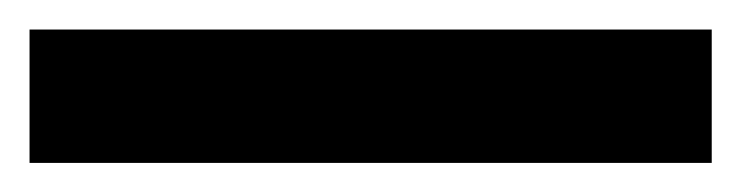

<svg xmlns="http://www.w3.org/2000/svg" viewBox="-21 -20 502 130"><path d="M460.9 0V90.3H-1V0Z"/></svg>

Font: Interop Med
Style: Regular
Weight: 500
Designer: Rasmus Andersson, Google, Jang Haemin
Foundry: jhaemin
Version: Version 1.007